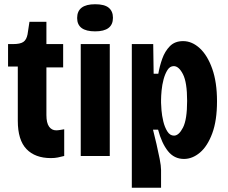

<svg xmlns="http://www.w3.org/2000/svg" viewBox="-20 -736 1075 906"><path d="M220 10Q146 10 105 -32.5Q64 -75 64 -166V-422H18V-528H42Q75 -528 90 -538Q105 -548 110 -574L119 -633H199V-528H278V-418H199V-193Q199 -156 211.5 -138.5Q224 -121 245 -121Q253 -121 262 -122.5Q271 -124 283 -126V0Q267 4 253 7Q239 10 220 10Z M361 0V-528H498V0ZM429 -588Q344 -588 344 -651Q344 -716 429 -716Q473 -716 493 -699.5Q513 -683 513 -652Q513 -588 429 -588Z M602 150V-528H703L705 -388H727Q733 -423 745.5 -458.5Q758 -494 781.5 -518Q805 -542 844 -542Q886 -542 922.5 -508.5Q959 -475 981.5 -411.5Q1004 -348 1004 -258Q1004 -167 981.5 -106.5Q959 -46 923.5 -16Q888 14 848 14Q802 14 772.5 -23Q743 -60 726 -124H702Q710 -93 718.5 -56Q727 -19 733.5 14Q740 47 740 66V150ZM801 -96Q824 -96 843.5 -134Q863 -172 863 -260Q863 -347 843.5 -385.5Q824 -424 800 -424Q782 -424 770.5 -406Q759 -388 752 -362Q745 -336 742.5 -309Q740 -282 740 -264V-251Q740 -241 742 -216Q744 -191 750.5 -163.5Q757 -136 769.5 -116Q782 -96 801 -96Z"/></svg>

Font: Bricolage Grotesque 12pt Condensed Bricolage Grotesque 10pt Condensed Regular
Style: Bold
Weight: 700
Width: 3
Designer: Mathieu Triay
Foundry: Atelier Triay
Version: Version 1.001; ttfautohint (v1.8.4.7-5d5b);gftools[0.9.33.de